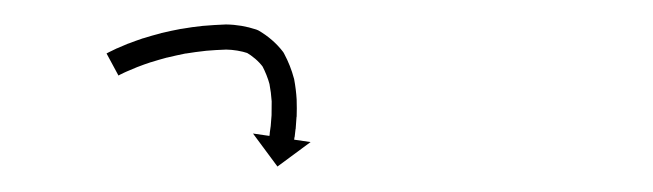

<svg xmlns="http://www.w3.org/2000/svg" viewBox="-20 -305 520 153"><path d="M67.2 -263.6C66.5 -263.2 65.7 -262.8 64.9 -262.4L74.4 -244.8C75.1 -245.1 75.8 -245.5 76.4 -245.9C76.4 -245.9 76.4 -245.8 76.4 -245.8C76.3 -245.8 76.3 -245.8 76.3 -245.8C78 -246.7 79.8 -247.5 81.6 -248.3C81.6 -248.3 81.5 -248.3 81.5 -248.3C81.4 -248.2 81.4 -248.2 81.4 -248.2C84.1 -249.4 86.9 -250.6 89.7 -251.7C89.7 -251.7 89.6 -251.7 89.6 -251.6C89.5 -251.6 89.5 -251.6 89.5 -251.6C93.1 -253 96.7 -254.3 100.4 -255.5C100.4 -255.5 100.3 -255.5 100.3 -255.5C100.2 -255.4 100.2 -255.4 100.2 -255.4C104.6 -256.8 108.9 -258 113.3 -259.2C113.3 -259.2 113.3 -259.2 113.2 -259.2C113.2 -259.2 113.1 -259.1 113.1 -259.1C118.1 -260.3 123 -261.4 128 -262.4C128 -262.4 128 -262.3 127.9 -262.3C127.9 -262.3 127.8 -262.3 127.8 -262.3C133.2 -263.2 138.6 -263.9 144 -264.5C144 -264.5 143.9 -264.5 143.8 -264.5C143.8 -264.5 143.7 -264.5 143.7 -264.5C149.3 -265 154.9 -265.3 160.5 -265.5C160.5 -265.5 160.4 -265.5 160.3 -265.5C160.2 -265.5 160.1 -265.5 160.1 -265.5C166.1 -265.4 172.2 -264.4 177.9 -262.5C177.9 -262.5 177.5 -262.7 177 -262.9C176.5 -263.2 176 -263.4 176 -263.4C181.3 -260.3 186.1 -256.3 189.7 -251.4C189.7 -251.4 189.5 -251.7 189.3 -252.1C189.1 -252.4 188.9 -252.8 188.9 -252.7C191.4 -247.9 193.5 -242.8 194.9 -237.5C194.9 -237.5 194.8 -237.7 194.8 -237.9C194.8 -238.1 194.7 -238.3 194.7 -238.3C195.6 -233.6 196.2 -228.9 196.5 -224.2C196.5 -224.2 196.5 -224.3 196.5 -224.5C196.5 -224.6 196.5 -224.7 196.5 -224.7C196.5 -220.7 196.5 -216.8 196.4 -212.9C196.4 -212.9 196.4 -213 196.4 -213C196.4 -213.1 196.4 -213.2 196.4 -213.2C196.2 -210.2 196 -207.2 195.7 -204.2C195.7 -204.2 195.7 -204.3 195.7 -204.3C195.7 -204.3 195.7 -204.4 195.7 -204.4C195.4 -202.5 195.2 -200.6 194.9 -198.7C194.9 -198.7 195 -198.7 195 -198.7C195 -198.7 195 -198.7 195 -198.7C194.9 -198 194.8 -197.4 194.7 -196.7L181.6 -198.6L201.1 -172.3L227.5 -191.8L214.4 -193.7C214.5 -194.4 214.6 -195.1 214.7 -195.8C214.7 -195.8 214.8 -195.9 214.8 -195.9C214.8 -195.9 214.8 -195.9 214.8 -195.9C215 -197.9 215.3 -200 215.5 -202C215.5 -202 215.5 -202.1 215.5 -202.1C215.5 -202.1 215.6 -202.2 215.6 -202.2C215.9 -205.4 216.1 -208.6 216.3 -211.9C216.3 -211.9 216.4 -211.9 216.4 -212C216.4 -212.1 216.4 -212.1 216.4 -212.1C216.5 -216.5 216.6 -220.8 216.4 -225.2C216.4 -225.2 216.4 -225.3 216.4 -225.4C216.4 -225.5 216.4 -225.6 216.4 -225.6C216.1 -231 215.4 -236.5 214.4 -241.9C214.4 -241.9 214.3 -242.1 214.3 -242.3C214.3 -242.4 214.2 -242.6 214.2 -242.6C212.4 -249.4 209.8 -255.9 206.5 -262.1C206.5 -262.1 206.3 -262.5 206.1 -262.8C205.9 -263.1 205.7 -263.4 205.7 -263.5C200.4 -270.5 193.6 -276.3 186 -280.7C185.9 -280.7 185.5 -280.9 185.1 -281.1C184.6 -281.3 184.1 -281.5 184.1 -281.5C176.5 -284 168.4 -285.4 160.3 -285.5C160.3 -285.5 160.2 -285.5 160.1 -285.5C160 -285.5 159.9 -285.5 159.9 -285.5C154 -285.3 148 -284.9 142 -284.4C142 -284.4 142 -284.4 141.9 -284.4C141.8 -284.4 141.8 -284.4 141.8 -284.4C136 -283.8 130.3 -283 124.6 -282C124.6 -282 124.5 -282 124.4 -282C124.4 -282 124.3 -282 124.3 -282C119 -281 113.7 -279.9 108.4 -278.6C108.4 -278.6 108.4 -278.6 108.3 -278.6C108.3 -278.6 108.2 -278.5 108.2 -278.5C103.5 -277.3 98.9 -276 94.2 -274.5C94.2 -274.5 94.2 -274.5 94.1 -274.5C94.1 -274.5 94 -274.5 94 -274.5C90.1 -273.2 86.3 -271.8 82.4 -270.3C82.4 -270.3 82.4 -270.3 82.3 -270.3C82.3 -270.3 82.2 -270.3 82.2 -270.3C79.2 -269.1 76.3 -267.8 73.3 -266.5C73.3 -266.5 73.3 -266.5 73.2 -266.5C73.2 -266.5 73.2 -266.5 73.2 -266.5C71.2 -265.6 69.3 -264.6 67.4 -263.7C67.4 -263.7 67.3 -263.7 67.3 -263.6C67.3 -263.6 67.2 -263.6 67.2 -263.6Z"/></svg>

Font: FRB American Cursive Just Arrows Medium
Style: Italic
Weight: 500
Italic angle: -25°
Version: Version 2.0;Modular Font Editor K font №1